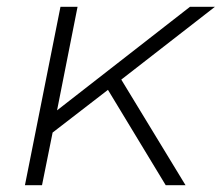

<svg xmlns="http://www.w3.org/2000/svg" viewBox="-20 -542 649 562"><path d="M53 0 157 -522H207L147 -219L536 -522H609L335 -309L523 0H465L296 -279L134 -154L103 0Z"/></svg>

Font: Montserrat Thin Light
Style: Italic
Weight: 300
Italic angle: -11.3°
Version: Version 9.000